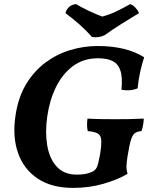

<svg xmlns="http://www.w3.org/2000/svg" viewBox="-20 -910 725 939"><path d="M457 -685Q598 -685 685 -630Q674 -597 665.5 -558Q657 -519 653 -478Q617 -463 574 -471Q580 -533 568.5 -566Q557 -599 529.5 -612Q502 -625 459 -625Q388 -625 336.5 -586.5Q285 -548 253.5 -483.5Q222 -419 211 -340Q200 -263 211 -198.5Q222 -134 257.5 -95Q293 -56 356 -56Q379 -56 396 -59Q413 -62 429 -69Q446 -76 453.5 -92Q461 -108 469 -153Q477 -201 475 -225Q473 -249 457.5 -257.5Q442 -266 409 -269Q403 -298 408 -330Q443 -328 478 -327.5Q513 -327 545 -327Q580 -327 611 -327.5Q642 -328 683 -330Q682 -297 672 -269Q652 -267 640.5 -259.5Q629 -252 621 -227.5Q613 -203 604 -147Q599 -116 598.5 -97.5Q598 -79 604 -60Q555 -31 485.5 -11Q416 9 337 9Q233 9 164.5 -36.5Q96 -82 68 -162.5Q40 -243 56 -346Q69 -434 107.5 -498Q146 -562 201.5 -603.5Q257 -645 323 -665Q389 -685 457 -685ZM430 -729Q402 -761 368.5 -790.5Q335 -820 300 -846Q312 -886 352 -890Q380 -873 414 -857Q448 -841 480 -829Q518 -839 553.5 -856.5Q589 -874 617 -890Q631 -885 642.5 -872.5Q654 -860 660 -846Q618 -821 573 -792.5Q528 -764 492 -738Q464 -724 430 -729Z"/></svg>

Font: Vollkorn
Style: Bold Italic
Weight: 700
Italic angle: -11°
Designer: Friedrich Althausen
Foundry: Friedrich Althausen
Version: Version 5.000; ttfautohint (v1.8.3)